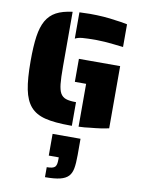

<svg xmlns="http://www.w3.org/2000/svg" viewBox="-109 -769 878 1192"><g transform="rotate(10 330.0 -172.5)"><path d="M293 -694Q333 -696 359 -696Q449 -696 524 -684Q562 -680 597 -672V-529Q555 -533 534 -536Q517 -537 479 -541Q441 -543 429 -543Q368 -543 339.5 -540.5Q311 -538 293 -528ZM107 -60Q74 -98 60.5 -165Q47 -232 47 -344Q47 -439 56 -500Q65 -561 87 -600Q110 -640 149 -661Q188 -682 251 -690V-344Q251 -273 255 -235.5Q259 -198 270 -178Q282 -157 304.5 -149Q327 -141 369 -141V8H359Q259 8 199.5 -7Q140 -22 107 -60ZM411 -264H340V-409H600V-17Q553 -6 483 0Q449 5 411 6ZM260 288Q300 288 312 275Q318 268 320.5 257Q323 246 323 228V215H260V78H436V180Q436 234 430 265.5Q424 297 407 315Q389 334 354.5 342.5Q320 351 260 351Z"/></g></svg>

Font: Saira Stencil One
Style: Regular
Weight: 400
Designer: Hector Gatti with collaboration of the Omnibus-Type team
Foundry: Omnibus-Type
Version: Version 1.004